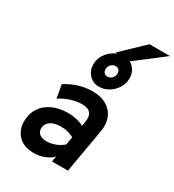

<svg xmlns="http://www.w3.org/2000/svg" viewBox="-228 -1098 1124 1238"><g transform="rotate(30 334.0 -478.5)"><path d="M219 12Q145 12 104 -28.8Q63 -69.5 63 -136Q63 -192 90.5 -234.2Q118 -276.5 168 -299.8Q218 -323 284.5 -323Q317 -323 348.8 -315.5Q380.5 -308 401 -295.5L406 -324Q424.5 -417 332.5 -417Q295 -417 252.5 -403.8Q210 -390.5 171 -365.5L154 -463.5Q248.5 -523 351 -523Q412.5 -523 454.8 -498.2Q497 -473.5 515.5 -429.2Q534 -385 524 -326L467 0H348.5L355.5 -41Q333 -16.5 295.5 -2.2Q258 12 219 12ZM251 -94.5Q282.5 -94.5 315 -106.5Q347.5 -118.5 373.5 -141L383.5 -200.5Q365 -211 340 -217.5Q315 -224 287 -224Q237.5 -224 209.2 -203.8Q181 -183.5 181 -149.5Q181 -123.5 199.8 -109Q218.5 -94.5 251 -94.5ZM368.5 -568.5Q323.5 -568.5 294.8 -600Q266 -631.5 266 -676Q266 -716 287 -748.8Q308 -781.5 341.8 -801.2Q375.5 -821 413 -821Q457 -821 485.5 -789.8Q514 -758.5 514 -714.5Q514 -674.5 493 -641.2Q472 -608 438.8 -588.2Q405.5 -568.5 368.5 -568.5ZM383 -652Q401.5 -652 416.2 -666.5Q431 -681 431 -702.5Q431 -718.5 421.8 -728.2Q412.5 -738 398.5 -738Q379 -738 364.5 -723.8Q350 -709.5 350 -687.5Q350 -672.5 359 -662.2Q368 -652 383 -652ZM351.5 -813 515 -969H667.5L464.5 -813Z"/></g></svg>

Font: Overpass
Style: Bold Italic
Weight: 700
Italic angle: -10°
Designer: Delve Withrington, Dave Bailey, Thomas Jockin
Foundry: Delve Fonts LLC
Version: Version 4.000; ttfautohint (v1.8.3)